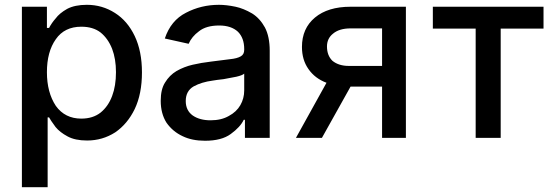

<svg xmlns="http://www.w3.org/2000/svg" viewBox="-20 -573 2320 798"><path d="M175 -545V-457H184Q195 -478 211 -496Q227 -518 259 -536Q291 -553 341 -553Q405 -553 458 -519Q510 -486 540 -423Q570 -360 570 -272Q570 -183 540 -120Q510 -58 459 -23Q406 11 342 11Q292 11 261 -6Q229 -23 211 -45Q189 -75 184 -85H178V205H71V-545ZM212 -133Q250 -80 318 -80Q366 -80 398 -105Q430 -131 446 -174Q462 -216 462 -273Q462 -328 446 -370Q429 -413 398 -438Q367 -462 318 -462Q248 -462 212 -410Q175 -358 175 -273Q175 -189 212 -133Z M739 -7Q698 -26 672 -63Q648 -101 648 -154Q648 -202 666 -230Q684 -260 714 -278Q746 -296 781 -304Q815 -312 857 -317L936 -327Q966 -330 981 -339Q995 -347 995 -366V-369Q995 -415 969 -441Q941 -467 891 -467Q837 -467 807 -443Q777 -421 764 -391L665 -413Q690 -488 753 -520Q816 -553 890 -553Q921 -553 959 -545Q992 -538 1028 -517Q1060 -497 1081 -459Q1101 -421 1101 -362V0H998V-75H993Q979 -45 939 -16Q901 12 832 12Q778 12 739 -7ZM931 -91Q963 -108 979 -136Q995 -164 995 -197V-267Q988 -260 962 -254Q944 -250 909 -244Q881 -241 864 -238Q818 -232 785 -214Q752 -195 752 -153Q752 -114 781 -93Q810 -73 855 -73Q900 -73 931 -91Z M1437 -213 1318 0H1210L1337 -229Q1289 -247 1262 -286Q1235 -324 1235 -378Q1235 -455 1289 -500Q1343 -545 1437 -545H1667V0H1568V-213ZM1364 -433Q1339 -413 1339 -380Q1339 -342 1362 -320Q1388 -299 1430 -299H1568V-455H1437Q1390 -455 1364 -433Z M2239 -545V-454H2061V0H1957V-454H1779V-545Z"/></svg>

Font: Sinter Medium
Style: Regular
Weight: 500
Foundry: Adobe & rsms
Version: Version 1.000